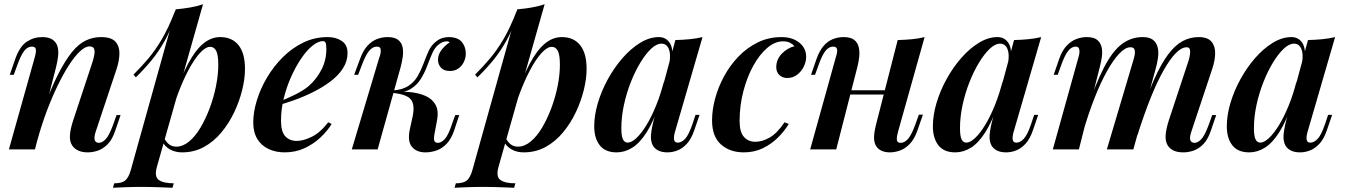

<svg xmlns="http://www.w3.org/2000/svg" viewBox="-20 -705 6353 906"><path d="M145 0H22L143 -431Q147 -445 149 -457Q151 -469 147.5 -477Q144 -485 130 -485Q111 -485 95.5 -466.5Q80 -448 62 -399L45 -352H26L52 -427Q73 -486 106 -508Q139 -530 179 -530Q212 -530 229.5 -517Q247 -504 252 -483.5Q257 -463 254 -438.5Q251 -414 245 -390ZM182 -182Q219 -285 253 -352Q287 -419 319 -458.5Q351 -498 385 -514Q419 -530 456 -530Q505 -530 524.5 -508.5Q544 -487 543.5 -452.5Q543 -418 530 -379L432 -85Q423 -58 427 -44.5Q431 -31 447 -31Q462 -31 478.5 -48Q495 -65 514 -117L530 -162H549L524 -89Q510 -47 488.5 -25Q467 -3 442.5 5.5Q418 14 394 14Q368 14 349.5 5.5Q331 -3 321 -18Q308 -37 310 -67Q312 -97 326 -139L417 -414Q422 -430 425 -446.5Q428 -463 424 -474.5Q420 -486 403 -486Q382 -486 357 -462.5Q332 -439 305 -397Q278 -355 251 -299Q224 -243 199.5 -177.5Q175 -112 156 -42Z M972 -484Q950 -484 923.5 -455Q897 -426 870 -375.5Q843 -325 819.5 -262Q796 -199 779 -130L798 -234Q833 -340 868 -405Q903 -470 940 -500Q977 -530 1019 -530Q1075 -530 1105.5 -492Q1136 -454 1136 -380Q1136 -334 1123 -281Q1110 -228 1085.5 -176Q1061 -124 1025 -80.5Q989 -37 942.5 -11.5Q896 14 839 14Q807 14 782 0Q757 -14 745 -39L753 -56Q765 -33 779 -23Q793 -13 812 -13Q843 -13 872.5 -37.5Q902 -62 926.5 -103.5Q951 -145 970 -196Q989 -247 999.5 -300Q1010 -353 1010 -399Q1010 -447 1000 -465.5Q990 -484 972 -484ZM809 -661Q844 -664 876.5 -669.5Q909 -675 938 -685L721 80Q707 128 729 144Q751 160 800 160L794 181Q771 180 730 178.5Q689 177 644 177Q607 177 569 178.5Q531 180 513 181L519 160Q555 160 571 146.5Q587 133 597 98ZM610 -353Q648 -391 680.5 -429.5Q713 -468 744 -520.5Q775 -573 806 -653L809 -637Q788 -568 759 -515.5Q730 -463 695.5 -421Q661 -379 621 -340Z M1284 -220Q1331 -238 1370.5 -257.5Q1410 -277 1437 -299Q1474 -332 1497 -376.5Q1520 -421 1520 -474Q1520 -497 1516 -504Q1512 -511 1504 -511Q1481 -511 1454 -489Q1427 -467 1401 -428.5Q1375 -390 1353.5 -342Q1332 -294 1319 -241Q1306 -188 1306 -136Q1306 -83 1326.5 -61.5Q1347 -40 1381 -40Q1410 -40 1450 -59Q1490 -78 1529 -128L1545 -120Q1525 -87 1492 -56Q1459 -25 1416.5 -5.5Q1374 14 1323 14Q1281 14 1247 -2Q1213 -18 1194 -49.5Q1175 -81 1175 -127Q1175 -176 1192 -231.5Q1209 -287 1240.5 -340Q1272 -393 1315.5 -436Q1359 -479 1412 -504.5Q1465 -530 1526 -530Q1566 -530 1593 -511.5Q1620 -493 1620 -455Q1620 -416 1598 -382Q1576 -348 1538.5 -320Q1501 -292 1456.5 -270Q1412 -248 1367 -232Q1322 -216 1283 -206Z M2030 -72Q2026 -50 2029.5 -40.5Q2033 -31 2047 -31Q2062 -31 2078.5 -48.5Q2095 -66 2112 -117L2128 -162H2147L2123 -89Q2109 -49 2087.5 -26.5Q2066 -4 2040 5Q2014 14 1988 14Q1945 14 1923.5 -12.5Q1902 -39 1914 -95L1927 -155Q1939 -211 1918.5 -236Q1898 -261 1828 -267V-271Q1870 -274 1912 -270.5Q1954 -267 1986.5 -253Q2019 -239 2035 -211Q2051 -183 2042 -136ZM2090 -510Q2078 -510 2068.5 -506Q2059 -502 2050 -495Q2031 -480 2019 -452Q2007 -424 1995 -392Q1983 -360 1965 -331.5Q1947 -303 1917.5 -285Q1888 -267 1840 -268L1830 -267L1832 -278Q1879 -281 1907 -299.5Q1935 -318 1951 -346Q1967 -374 1978.5 -405Q1990 -436 2002 -463Q2014 -490 2035 -507Q2052 -521 2067.5 -525.5Q2083 -530 2096 -530Q2141 -530 2160 -506Q2179 -482 2178 -449Q2177 -429 2168 -411Q2159 -393 2142.5 -381.5Q2126 -370 2103 -370Q2074 -370 2060 -386.5Q2046 -403 2047 -424Q2047 -448 2063.5 -469.5Q2080 -491 2102 -505Q2099 -507 2096.5 -508.5Q2094 -510 2090 -510ZM1762 0H1640L1769 -431Q1774 -443 1776 -455.5Q1778 -468 1775 -476.5Q1772 -485 1758 -485Q1739 -485 1722.5 -466Q1706 -447 1688 -399L1670 -352H1651L1679 -427Q1693 -466 1713.5 -488.5Q1734 -511 1758.5 -520.5Q1783 -530 1808 -530Q1842 -530 1858.5 -517Q1875 -504 1879.5 -483Q1884 -462 1880.5 -437.5Q1877 -413 1871 -390Z M2584 -484Q2562 -484 2535.5 -455Q2509 -426 2482 -375.5Q2455 -325 2431.5 -262Q2408 -199 2391 -130L2410 -234Q2445 -340 2480 -405Q2515 -470 2552 -500Q2589 -530 2631 -530Q2687 -530 2717.5 -492Q2748 -454 2748 -380Q2748 -334 2735 -281Q2722 -228 2697.5 -176Q2673 -124 2637 -80.5Q2601 -37 2554.5 -11.5Q2508 14 2451 14Q2419 14 2394 0Q2369 -14 2357 -39L2365 -56Q2377 -33 2391 -23Q2405 -13 2424 -13Q2455 -13 2484.5 -37.5Q2514 -62 2538.5 -103.5Q2563 -145 2582 -196Q2601 -247 2611.5 -300Q2622 -353 2622 -399Q2622 -447 2612 -465.5Q2602 -484 2584 -484ZM2421 -661Q2456 -664 2488.5 -669.5Q2521 -675 2550 -685L2333 80Q2319 128 2341 144Q2363 160 2412 160L2406 181Q2383 180 2342 178.5Q2301 177 2256 177Q2219 177 2181 178.5Q2143 180 2125 181L2131 160Q2167 160 2183 146.5Q2199 133 2209 98ZM2222 -353Q2260 -391 2292.5 -429.5Q2325 -468 2356 -520.5Q2387 -573 2418 -653L2421 -637Q2400 -568 2371 -515.5Q2342 -463 2307.5 -421Q2273 -379 2233 -340Z M2942 -32Q2960 -32 2983 -53.5Q3006 -75 3030 -114Q3054 -153 3076 -207Q3098 -261 3114 -325L3093 -217Q3064 -132 3031.5 -81Q2999 -30 2963.5 -8Q2928 14 2890 14Q2836 14 2810 -19.5Q2784 -53 2784 -109Q2784 -161 2801 -218.5Q2818 -276 2848.5 -331.5Q2879 -387 2918 -431.5Q2957 -476 3001 -503Q3045 -530 3089 -530Q3123 -530 3141 -501.5Q3159 -473 3150 -415L3139 -409Q3146 -451 3135.5 -475Q3125 -499 3101 -499Q3078 -499 3052.5 -475Q3027 -451 3002 -410Q2977 -369 2956.5 -317Q2936 -265 2924 -209Q2912 -153 2912 -100Q2912 -63 2919.5 -47.5Q2927 -32 2942 -32ZM3167 -516Q3203 -517 3234.5 -520Q3266 -523 3295 -530L3166 -86Q3162 -74 3160.5 -61.5Q3159 -49 3162.5 -40.5Q3166 -32 3179 -32Q3195 -32 3212 -49Q3229 -66 3247 -118L3262 -163H3281L3256 -90Q3242 -49 3221 -26.5Q3200 -4 3176.5 5Q3153 14 3130 14Q3082 14 3062 -16Q3049 -38 3052 -70Q3055 -102 3065 -139Z M3675 -510Q3637 -510 3600.5 -479Q3564 -448 3534.5 -394.5Q3505 -341 3487.5 -273.5Q3470 -206 3470 -134Q3470 -82 3490.5 -59Q3511 -36 3544 -36Q3577 -36 3612 -56Q3647 -76 3682 -128L3702 -120Q3682 -87 3651 -56Q3620 -25 3579.5 -5.5Q3539 14 3490 14Q3424 14 3382 -23.5Q3340 -61 3340 -137Q3340 -186 3354.5 -240Q3369 -294 3397 -345.5Q3425 -397 3465 -438.5Q3505 -480 3556 -505Q3607 -530 3668 -530Q3719 -530 3751.5 -504Q3784 -478 3784 -437Q3784 -413 3772.5 -390Q3761 -367 3741 -352Q3721 -337 3695 -337Q3672 -337 3657.5 -351Q3643 -365 3643 -388Q3643 -425 3669.5 -452Q3696 -479 3729 -487Q3720 -497 3707.5 -503.5Q3695 -510 3675 -510Z M3932 -279H4202V-259H3932ZM3926 0H3803L3923 -431Q3927 -443 3929.5 -455.5Q3932 -468 3928.5 -476.5Q3925 -485 3911 -485Q3892 -485 3876 -466Q3860 -447 3843 -399L3826 -352H3807L3833 -427Q3847 -466 3866.5 -488.5Q3886 -511 3910.5 -520.5Q3935 -530 3960 -530Q3994 -530 4010.5 -517Q4027 -504 4032 -483Q4037 -462 4034.5 -437.5Q4032 -413 4026 -390ZM4218 -85Q4211 -60 4212 -45.5Q4213 -31 4230 -31Q4249 -31 4265.5 -50.5Q4282 -70 4299 -117L4316 -164H4335L4309 -89Q4295 -49 4273.5 -26.5Q4252 -4 4227.5 5Q4203 14 4179 14Q4155 14 4138 5.5Q4121 -3 4113 -18Q4103 -36 4104.5 -62Q4106 -88 4116 -126L4216 -516Q4252 -517 4284 -520Q4316 -523 4343 -530Z M4540 -32Q4558 -32 4581 -53.5Q4604 -75 4628 -114Q4652 -153 4674 -207Q4696 -261 4712 -325L4691 -217Q4662 -132 4629.5 -81Q4597 -30 4561.5 -8Q4526 14 4488 14Q4434 14 4408 -19.5Q4382 -53 4382 -109Q4382 -161 4399 -218.5Q4416 -276 4446.5 -331.5Q4477 -387 4516 -431.5Q4555 -476 4599 -503Q4643 -530 4687 -530Q4721 -530 4739 -501.5Q4757 -473 4748 -415L4737 -409Q4744 -451 4733.5 -475Q4723 -499 4699 -499Q4676 -499 4650.5 -475Q4625 -451 4600 -410Q4575 -369 4554.5 -317Q4534 -265 4522 -209Q4510 -153 4510 -100Q4510 -63 4517.5 -47.5Q4525 -32 4540 -32ZM4765 -516Q4801 -517 4832.5 -520Q4864 -523 4893 -530L4764 -86Q4760 -74 4758.5 -61.5Q4757 -49 4760.5 -40.5Q4764 -32 4777 -32Q4793 -32 4810 -49Q4827 -66 4845 -118L4860 -163H4879L4854 -90Q4840 -49 4819 -26.5Q4798 -4 4774.5 5Q4751 14 4728 14Q4680 14 4660 -16Q4647 -38 4650 -70Q4653 -102 4663 -139Z M5071 0H4948L5068 -431Q5072 -443 5073.5 -455Q5075 -467 5071.5 -476Q5068 -485 5056 -485Q5037 -485 5021 -465.5Q5005 -446 4988 -399L4971 -352H4952L4978 -427Q4992 -467 5013.5 -489.5Q5035 -512 5059.5 -521Q5084 -530 5108 -530Q5141 -530 5157 -517Q5173 -504 5178 -483Q5183 -462 5179.5 -437.5Q5176 -413 5170 -390ZM5326 -414Q5332 -432 5334.5 -447.5Q5337 -463 5333 -472.5Q5329 -482 5314 -482Q5290 -482 5261.5 -452Q5233 -422 5203 -368Q5173 -314 5144.5 -241.5Q5116 -169 5091 -83L5106 -182Q5150 -310 5189.5 -386.5Q5229 -463 5273 -496.5Q5317 -530 5372 -530Q5404 -530 5420.5 -517Q5437 -504 5442.5 -482.5Q5448 -461 5444.5 -434Q5441 -407 5433 -379L5328 0H5203ZM5587 -414Q5596 -442 5596 -462Q5596 -482 5580 -482Q5556 -482 5529 -455Q5502 -428 5471.5 -374.5Q5441 -321 5410 -244Q5379 -167 5347 -66L5357 -145Q5393 -256 5426 -330Q5459 -404 5492 -448Q5525 -492 5560.5 -511Q5596 -530 5636 -530Q5679 -530 5697 -508Q5715 -486 5714 -452Q5713 -418 5700 -379L5602 -85Q5592 -55 5597 -43Q5602 -31 5617 -31Q5632 -31 5648.5 -48Q5665 -65 5684 -117L5700 -162H5719L5694 -89Q5680 -47 5658.5 -25Q5637 -3 5612.5 5.5Q5588 14 5565 14Q5536 14 5518 5.5Q5500 -3 5490 -19Q5478 -39 5480.5 -69Q5483 -99 5496 -139Z M5927 -32Q5945 -32 5968 -53.5Q5991 -75 6015 -114Q6039 -153 6061 -207Q6083 -261 6099 -325L6078 -217Q6049 -132 6016.5 -81Q5984 -30 5948.5 -8Q5913 14 5875 14Q5821 14 5795 -19.5Q5769 -53 5769 -109Q5769 -161 5786 -218.5Q5803 -276 5833.5 -331.5Q5864 -387 5903 -431.5Q5942 -476 5986 -503Q6030 -530 6074 -530Q6108 -530 6126 -501.5Q6144 -473 6135 -415L6124 -409Q6131 -451 6120.5 -475Q6110 -499 6086 -499Q6063 -499 6037.5 -475Q6012 -451 5987 -410Q5962 -369 5941.5 -317Q5921 -265 5909 -209Q5897 -153 5897 -100Q5897 -63 5904.5 -47.5Q5912 -32 5927 -32ZM6152 -516Q6188 -517 6219.5 -520Q6251 -523 6280 -530L6151 -86Q6147 -74 6145.5 -61.5Q6144 -49 6147.5 -40.5Q6151 -32 6164 -32Q6180 -32 6197 -49Q6214 -66 6232 -118L6247 -163H6266L6241 -90Q6227 -49 6206 -26.5Q6185 -4 6161.5 5Q6138 14 6115 14Q6067 14 6047 -16Q6034 -38 6037 -70Q6040 -102 6050 -139Z"/></svg>

Font: Playfair Display SemiBold
Style: Italic
Weight: 600
Italic angle: -14°
Designer: Claus Eggers Sørensen
Foundry: Claus Eggers Sørensen
Version: Version 1.203